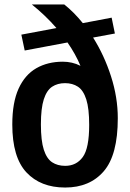

<svg xmlns="http://www.w3.org/2000/svg" viewBox="-20 -828 582 859"><path d="M271.5 11Q161.5 11 98.2 -56.8Q35 -124.5 35 -271Q35 -369.5 63.2 -431.5Q91.5 -493.5 142.5 -522.8Q193.5 -552 261.5 -552Q281.5 -552 301.5 -547.5Q321.5 -543 340 -533.5Q317.5 -587 282 -638L90.5 -602L75.5 -673L232.5 -702.5Q184 -758.5 122.5 -808H267.5Q311 -773.5 350.5 -724.5L479.5 -749L494 -678L396.5 -660Q446.5 -580.5 476.8 -486.2Q507 -392 507 -299Q507 -134.5 444.2 -61.8Q381.5 11 271.5 11ZM271.5 -86Q321.5 -86 350.2 -125.2Q379 -164.5 379 -269Q379 -342.5 366 -383.2Q353 -424 328.8 -440Q304.5 -456 271 -456Q237.5 -456 213.2 -440Q189 -424 176 -383.8Q163 -343.5 163 -271.5Q163 -198.5 176 -158.2Q189 -118 213.2 -102Q237.5 -86 271.5 -86Z"/></svg>

Font: Encode Sans SmCnd SmBold
Style: Regular
Weight: 600
Width: 4
Designer: Multiple Designers
Foundry: Impallari Type
Version: Version 3.002; ttfautohint (v1.8.3) -l 8 -r 50 -G 200 -x 14 